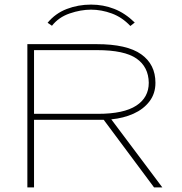

<svg xmlns="http://www.w3.org/2000/svg" viewBox="-20 -815 790 835"><path d="M99 0V-623H400Q532 -623 594 -579Q656 -535 656 -455Q656 -408 630 -374Q604 -340 560.5 -320.5Q517 -301 464 -296L686 0H650L431 -294H128V0ZM128 -320H407Q518 -320 572.5 -355.5Q627 -391 627 -455Q626 -524 573.5 -560.5Q521 -597 402 -597H128ZM206 -703 187 -716Q221 -757 270.5 -776Q320 -795 376 -795Q429 -795 476.5 -776.5Q524 -758 566 -717L547 -702Q511 -740 466 -756.5Q421 -773 376 -773Q331 -773 283 -756.5Q235 -740 206 -703Z"/></svg>

Font: Inconsolata ExtraExpanded ExtraLight
Style: Regular
Weight: 200
Width: 8
Monospace: yes
Designer: Raph Levien, Cyreal, Brenton Simpson
Foundry: Raph Levien, Cyreal, Google
Version: Version 3.100; ttfautohint (v1.8.4.7-5d5b)